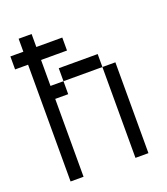

<svg xmlns="http://www.w3.org/2000/svg" viewBox="-128 -778 756 869"><g transform="rotate(-20 250.0 -344.0)"><path d="M250 -562.5V-625H125V-687.5H62.5V-625H0V-562.5H62.5V0H125Q125 0 125 -375H187.5V-437.5H125Q125 -437.5 125 -562.5ZM375 -437.5V0H437.5V-437.5ZM187.5 -437.5H375V-500H187.5Z"/></g></svg>

Font: UnifontExMono
Style: Regular
Weight: 500
Version: Version 15.0.06